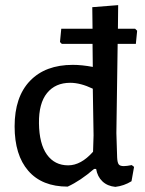

<svg xmlns="http://www.w3.org/2000/svg" viewBox="-20 -722 564 749"><path d="M507 -610 515 -602 510 -551H439L434 -203L437 -107Q438 -88 443 -81Q448 -74 463 -74Q474 -74 494 -78L503 -71L493 -15Q464 3 430 7Q399 4 379.5 -14.5Q360 -33 355 -63H347Q294 -17 244 6Q144 6 90.5 -55.5Q37 -117 37 -229Q37 -344 97 -406.5Q157 -469 264 -469Q299 -469 342 -461L341 -551H221L214 -558L219 -610H341L340 -694L441 -702L440 -610ZM254 -399Q196 -399 163.5 -359Q131 -319 132 -241Q133 -161 163 -119Q193 -77 246 -77Q296 -77 343 -130L345 -194L342 -376Q294 -399 254 -399Z"/></svg>

Font: Alegreya Sans Medium
Style: Regular
Weight: 500
Designer: Juan Pablo del Peral
Foundry: Huerta Tipografica
Version: Version 2.007